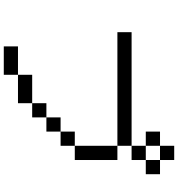

<svg xmlns="http://www.w3.org/2000/svg" viewBox="18 -982 963 1040"><g transform="rotate(90 500.0 -461.5)"><path d="M692.3 -307.7V-230.8H615.4V-307.7ZM615.4 -230.8V-153.8H538.5V-230.8ZM384.6 -76.9V0H230.8V-76.9ZM538.5 -153.8V-76.9H384.6V-153.8ZM769.2 -384.6V-307.7H692.3V-384.6ZM769.2 -615.4H846.2V-384.6H769.2ZM153.8 -692.3H769.2V-615.4H153.8ZM846.2 -846.2H769.2V-923.1H846.2ZM846.2 -769.2V-846.2H923.1V-769.2ZM769.2 -769.2H846.2V-692.3H769.2ZM692.3 -846.2H769.2V-769.2H692.3Z"/></g></svg>

Font: Mintsoda - Lime Green 13x16
Style: Regular
Weight: 400
Designer: Mintsoda-15
Version: Version 1.0